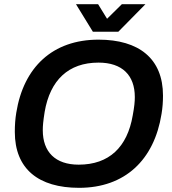

<svg xmlns="http://www.w3.org/2000/svg" viewBox="-20 -888 822 920"><path d="M677 -868H564L493 -798L450 -868H344L425 -736H547ZM359 12C579 12 719 -122 754 -342C759 -371 761 -400 761 -430C761 -607 646 -698 452 -698C232 -698 93 -566 58 -348C53 -318 51 -288 51 -256C51 -78 165 12 359 12ZM357 -99C245 -99 185 -160 185 -264C185 -285 187 -308 194 -352C220 -504 308 -588 452 -588C566 -588 626 -527 626 -423C626 -401 624 -378 616 -335C590 -183 503 -99 357 -99Z"/></svg>

Font: Archivo SemiBold
Style: Italic
Weight: 600
Italic angle: -10°
Designer: Hector Gatti
Foundry: Omnibus-Type
Version: Version 2.001